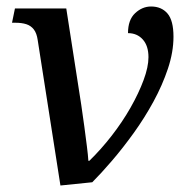

<svg xmlns="http://www.w3.org/2000/svg" viewBox="-20 -562 587 591"><path d="M96 -439Q93 -460 84 -471.5Q75 -483 61 -487.5Q47 -492 27 -492H17L26 -536H184L230 -240Q235 -207 239.5 -173Q244 -139 247.5 -111.5Q251 -84 252 -67H255Q291 -102 324 -144.5Q357 -187 382 -231Q407 -275 422 -315.5Q437 -356 437 -386Q437 -421 419.5 -440.5Q402 -460 374 -460Q374 -501 396 -521.5Q418 -542 445 -542Q477 -542 495.5 -520.5Q514 -499 514 -449Q514 -402 497 -351Q480 -300 452.5 -249.5Q425 -199 391.5 -152.5Q358 -106 324.5 -67Q291 -28 264 -1L166 9Z"/></svg>

Font: ET Text
Style: Italic
Weight: 470
Italic angle: -12°
Designer: Monotype Design Team
Foundry: Monotype Imaging Inc.
Version: Version 2.009